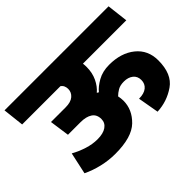

<svg xmlns="http://www.w3.org/2000/svg" viewBox="-146 -944 1224 1224"><g transform="rotate(-45 466.5 -332.0)"><path d="M743 -200Q743 -234 719 -253Q695 -272 657 -272Q623 -272 601.5 -259.5Q580 -247 564 -231Q566 -221 567.5 -210Q569 -199 569 -188Q569 -107 505.5 -45.5Q442 16 293 16Q233 16 174 2Q115 -12 66 -36L98 -183Q139 -160 186 -145Q233 -130 278 -130Q330 -130 358.5 -150Q387 -170 387 -204Q387 -245 358 -264.5Q329 -284 278 -284H165L146 -418H278Q325 -418 349 -438.5Q373 -459 373 -490Q373 -504 367.5 -516.5Q362 -529 350 -537H5L-11 -680H927L944 -537H553Q554 -530 554.5 -521.5Q555 -513 555 -506Q555 -453 535 -411Q515 -369 484 -343L496 -336Q518 -364 562 -389Q606 -414 666 -414Q773 -414 840.5 -359.5Q908 -305 908 -212Q908 -89 835 -38.5Q762 12 673 16L648 -126Q694 -126 718.5 -146Q743 -166 743 -200Z"/></g></svg>

Font: Palanquin Dark
Style: Bold
Weight: 700
Designer: Pria Ravichandran
Version: Version 1.000